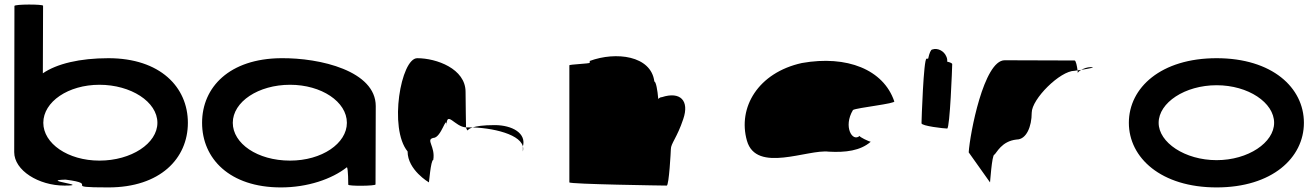

<svg xmlns="http://www.w3.org/2000/svg" viewBox="-20 -810 5739 838"><path d="M42 -146C42 -66 149 0 261 0C382 0 148 -23 266 -26C424 -6 238 8 453 8C679 8 800 -118 800 -274C800 -430 679 -556 453 -556C329 -556 228 -532 167 -490L168 -785C168 -792 43 -792 43 -784ZM169 -274C169 -366 278 -440 414 -440C551 -440 667 -366 667 -274C667 -184 553 -109 414 -109C276 -109 169 -184 169 -274Z M862 -274C862 -118 982 8 1206 8C1322 8 1428 -28 1494 -80C1500 -76 1500 -4 1500 -4C1500 3 1619 2 1619 -5L1620 -347C1620 -500 1378 -558 1206 -556C982 -554 862 -430 862 -274ZM996 -274C996 -366 1108 -440 1246 -440C1383 -440 1494 -366 1494 -274C1494 -184 1385 -109 1246 -109C1103 -109 996 -184 996 -274Z M1759 -149C1759 -68 1852 -14 1852 -14C1852 -6 1860 -112 1871 -112C1881 -171 1837 -200 1871 -208C1907 -208 1929 -314 1929 -261C1929 -331 1965 -256 2014 -254C2014 -281 2012 -346 2012 -409C2012 -510 1885 -556 1801 -556C1730 -556 1676 -250 1759 -149ZM2014 -254C2016 -246 2019 -242 2021 -241C2021 -237 2019 -246 2043 -254ZM2043 -254C2060 -259 2087 -264 2139 -264C2216 -264 2279 -228 2262 -170V-149C2279 -215 2151 -250 2043 -254Z M2465 -14C2465 -6 2880 0 2890 0C2900 0 2908 -152 2908 -159C2908 -184 2935 -209 2962 -290C2990 -371 2949 -412 2869 -386C2863 -386 2858 -383 2853 -378C2850 -416 2843 -454 2836 -454C2822 -568 2667 -586 2554 -544V-536C2553 -532 2465 -529 2465 -525Z M3240 -196C3281 -52 3506 -160 3598 -148C3670 -144 3735 -152 3780 -191C3772 -193 3730 -212 3732 -217C3701 -188 3659 -257 3703 -330C3720 -340 3893 -358 3883 -368C3836 -506 3677 -570 3480 -535C3289 -493 3199 -341 3240 -196ZM3732 -217C3732 -217 3732 -218 3732 -218C3732 -218 3732 -217 3732 -217ZM3781 -192 3780 -191C3782 -191 3782 -191 3781 -190Z M4002 -272C4002 -260 4101 -249 4114 -249C4126 -249 4136 -518 4136 -530C4136 -534 4127 -538 4114 -541C4115 -548 4114 -556 4110 -564C4100 -588 4072 -602 4049 -594C4043 -594 4036 -578 4031 -554H4024C4011 -554 4002 -284 4002 -272Z M4208 -145 4301 -14C4301 -6 4309 -135 4320 -135C4330 -142 4351 -194 4417 -201C4460 -201 4483 -258 4483 -318C4483 -378 4607 -501 4670 -501C4670 -501 4675 -502 4683 -503C4681 -520 4676 -546 4670 -546C4670 -546 4483 -547 4365 -547C4274 -547 4213 -225 4208 -145ZM4683 -503C4684 -498 4684 -494 4684 -491C4684 -494 4690 -500 4699 -505C4693 -504 4688 -504 4683 -503ZM4699 -505C4729 -510 4768 -517 4741 -517C4725 -517 4710 -511 4699 -505Z M4907 -274C4907 -121 5048 8 5290 8C5532 8 5671 -121 5671 -274C5671 -428 5532 -556 5290 -556C5048 -556 4907 -428 4907 -274ZM5037 -274C5037 -362 5152 -438 5290 -438C5428 -438 5541 -362 5541 -274C5541 -188 5428 -111 5290 -111C5152 -111 5037 -188 5037 -274Z"/></svg>

Font: Ampere
Style: SuExt
Weight: 400
Version: Version 1